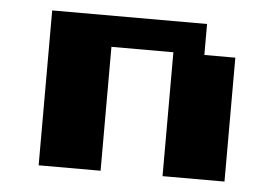

<svg xmlns="http://www.w3.org/2000/svg" viewBox="-39 -485 773 536"><g transform="rotate(5 347.0 -217.0)"><path d="M260.4 0H86.8V-434H520.8V-347.2H607.6V0H434V-347.2H260.4Z"/></g></svg>

Font: 8-bit Operator+ 8
Style: Bold
Weight: 700
Designer: GrandChaos9000
Version: Version 1.3.0 - August 1, 2014